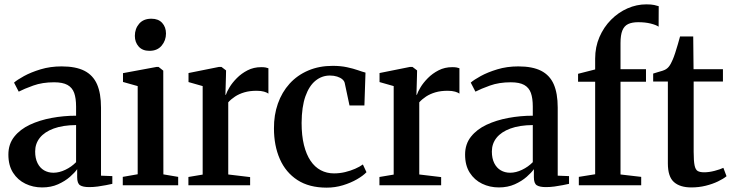

<svg xmlns="http://www.w3.org/2000/svg" viewBox="-20 -851 3365 882"><path d="M173.5 10Q132 10 96.8 -7Q61.5 -24 40 -57.5Q18.5 -91 18.5 -141Q18.5 -189 45.5 -223Q72.5 -257 117.2 -278Q162 -299 217.2 -309.2Q272.5 -319.5 329.5 -319.5V-361.5Q329.5 -399.5 320.8 -424Q312 -448.5 290 -460.8Q268 -473 228.5 -473Q174.5 -473 132.8 -458Q91 -443 66 -430L44.5 -471.5Q58.5 -484 90.2 -501.5Q122 -519 166.5 -532.5Q211 -546 263 -546Q328 -546 367.8 -525.8Q407.5 -505.5 425.8 -463.8Q444 -422 444 -357V-44L496 -42V-6.5Q485 -4 467.2 -0.5Q449.5 3 429.2 5.8Q409 8.5 390 8.5Q361 8.5 347.8 0Q334.5 -8.5 334.5 -37V-74Q324 -58.5 301.5 -38.8Q279 -19 246.8 -4.5Q214.5 10 173.5 10ZM225.5 -57.5Q252 -57.5 280.2 -71Q308.5 -84.5 329.5 -106V-276.5Q268.5 -276 226.5 -260.5Q184.5 -245 163 -218Q141.5 -191 141.5 -155Q141.5 -123.5 152.5 -101.5Q163.5 -79.5 182.5 -68.5Q201.5 -57.5 225.5 -57.5Z M544 0V-38.5L612.5 -50.5V-455.5L545 -474.5V-515L699 -543.5H708.5L730 -526.5L730.5 -50L798.5 -38.5V0ZM666 -617.5Q634.5 -617.5 617 -637.2Q599.5 -657 599.5 -686Q599.5 -719 619.2 -742Q639 -765 675 -765H676Q707.5 -765 725 -745.8Q742.5 -726.5 742.5 -697Q742.5 -665 722.5 -641.2Q702.5 -617.5 667 -617.5Z M845.5 0V-38L911 -49V-455.5L846 -474V-515.5L985.5 -543.5H997.5L1018.5 -527.5L1018 -502L1015.5 -414.5L1018 -416.5Q1022 -429.5 1034.5 -450.2Q1047 -471 1068 -492.2Q1089 -513.5 1117.2 -528Q1145.5 -542.5 1180 -542.5Q1192.5 -542.5 1200.2 -541Q1208 -539.5 1213 -537.5V-421Q1206.5 -426 1193 -430Q1179.5 -434 1158.5 -434Q1127 -434 1102.5 -426.8Q1078 -419.5 1059.8 -407.5Q1041.5 -395.5 1028.5 -381V-49.5L1129 -37.5V0Z M1480.5 11Q1400 11 1346.2 -24Q1292.5 -59 1265.5 -120.5Q1238.5 -182 1238.5 -261Q1238 -322.5 1256.5 -375Q1275 -427.5 1310.2 -466.5Q1345.5 -505.5 1395.8 -527Q1446 -548.5 1508.5 -548.5Q1545 -548.5 1574 -542.2Q1603 -536 1624.2 -528.5Q1645.5 -521 1659 -517.5L1654 -366.5H1585.5L1563.5 -470Q1561.5 -479 1552.5 -486.8Q1543.5 -494.5 1528.8 -499.2Q1514 -504 1495.5 -504Q1458.5 -504 1429.2 -480.2Q1400 -456.5 1383 -408.5Q1366 -360.5 1365.5 -286.5Q1365.5 -228.5 1376.2 -185Q1387 -141.5 1406.5 -112.5Q1426 -83.5 1453.5 -69Q1481 -54.5 1514 -54.5Q1540.5 -54.5 1565.5 -60.5Q1590.5 -66.5 1611.5 -75.8Q1632.5 -85 1647 -95.5L1663.5 -60Q1648.5 -44 1620 -27.5Q1591.5 -11 1555.5 0Q1519.5 11 1480.5 11Z M1723 0V-38L1788.5 -49V-455.5L1723.5 -474V-515.5L1863 -543.5H1875L1896 -527.5L1895.5 -502L1893 -414.5L1895.5 -416.5Q1899.5 -429.5 1912 -450.2Q1924.5 -471 1945.5 -492.2Q1966.5 -513.5 1994.8 -528Q2023 -542.5 2057.5 -542.5Q2070 -542.5 2077.8 -541Q2085.5 -539.5 2090.5 -537.5V-421Q2084 -426 2070.5 -430Q2057 -434 2036 -434Q2004.5 -434 1980 -426.8Q1955.5 -419.5 1937.2 -407.5Q1919 -395.5 1906 -381V-49.5L2006.5 -37.5V0Z M2271.5 10Q2230 10 2194.8 -7Q2159.5 -24 2138 -57.5Q2116.5 -91 2116.5 -141Q2116.5 -189 2143.5 -223Q2170.5 -257 2215.2 -278Q2260 -299 2315.2 -309.2Q2370.5 -319.5 2427.5 -319.5V-361.5Q2427.5 -399.5 2418.8 -424Q2410 -448.5 2388 -460.8Q2366 -473 2326.5 -473Q2272.5 -473 2230.8 -458Q2189 -443 2164 -430L2142.5 -471.5Q2156.5 -484 2188.2 -501.5Q2220 -519 2264.5 -532.5Q2309 -546 2361 -546Q2426 -546 2465.8 -525.8Q2505.5 -505.5 2523.8 -463.8Q2542 -422 2542 -357V-44L2594 -42V-6.5Q2583 -4 2565.2 -0.5Q2547.5 3 2527.2 5.8Q2507 8.5 2488 8.5Q2459 8.5 2445.8 0Q2432.5 -8.5 2432.5 -37V-74Q2422 -58.5 2399.5 -38.8Q2377 -19 2344.8 -4.5Q2312.5 10 2271.5 10ZM2323.5 -57.5Q2350 -57.5 2378.2 -71Q2406.5 -84.5 2427.5 -106V-276.5Q2366.5 -276 2324.5 -260.5Q2282.5 -245 2261 -218Q2239.5 -191 2239.5 -155Q2239.5 -123.5 2250.5 -101.5Q2261.5 -79.5 2280.5 -68.5Q2299.5 -57.5 2323.5 -57.5Z M2639 0V-38.5L2714 -50.5V-475.5H2635.5V-512L2714 -532V-581.5Q2714 -635.5 2733.8 -681Q2753.5 -726.5 2787 -760.2Q2820.5 -794 2862.5 -812.5Q2904.5 -831 2949 -831Q2972 -831 2985.5 -828Q2999 -825 3006 -822.5L3005.5 -728.5Q2994 -736.5 2969 -742.8Q2944 -749 2912 -749Q2883.5 -749 2865.5 -740.5Q2847.5 -732 2839 -711Q2830.5 -690 2830.5 -653.5V-533H2947.5V-475.5H2830.5V-49.5L2925.5 -38.5V0Z M3156 10Q3103.5 10 3075.8 -14.8Q3048 -39.5 3048 -100.5V-476.5H2980.5V-513Q2990 -516.5 3001.5 -519.5Q3013 -522.5 3023.5 -526Q3034 -529.5 3040 -533.5Q3047 -538 3052.2 -544.5Q3057.5 -551 3061.8 -559.2Q3066 -567.5 3070.5 -577.5Q3075.5 -589 3081.8 -608.2Q3088 -627.5 3094 -648Q3100 -668.5 3104 -683.5H3164.5L3166 -533H3301V-476.5H3166.5V-153.5Q3166.5 -111 3170.8 -91Q3175 -71 3185.5 -65.2Q3196 -59.5 3215 -59.5Q3237 -59.5 3262.8 -66.2Q3288.5 -73 3303 -80L3317.5 -41.5Q3303 -29.5 3278 -17.5Q3253 -5.5 3221.8 2.2Q3190.5 10 3156 10Z"/></svg>

Font: Merriweather 72pt SemiBold
Style: Regular
Weight: 600
Version: Version 2.100